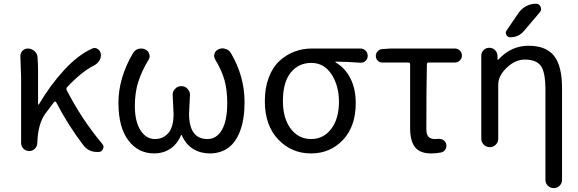

<svg xmlns="http://www.w3.org/2000/svg" viewBox="-20 -800 3060 1017"><path d="M521.5 -38.1Q528.3 -30.3 528.3 -21.5Q528.3 -16.6 525.4 -11.7Q520.5 2.9 504.9 4.9Q499 4.9 494.1 4.9Q449.2 4.9 421.9 -30.3Q341.8 -134.8 277.3 -258.8Q276.4 -261.7 272.5 -261.7Q268.6 -261.7 266.6 -259.8Q242.2 -228.5 221.7 -200.2Q180.7 -145.5 177.7 -43Q176.8 -24.4 164.6 -12.2Q152.3 0 134.8 0Q117.2 0 104.5 -12.2Q91.8 -24.4 91.8 -43V-393.6L87.9 -502.9Q87.9 -517.6 97.7 -529.3Q109.4 -543 127 -543Q146.5 -543 161.6 -530.3Q176.8 -517.6 178.7 -499Q181.6 -461.9 181.6 -416V-248Q181.6 -246.1 183.6 -246.1Q185.5 -246.1 186.5 -248Q247.1 -350.6 320.8 -430.2Q394.5 -509.8 468.8 -543Q475.6 -545.9 481.4 -545.9Q490.2 -545.9 498 -540Q512.7 -530.3 513.7 -513.7Q514.6 -510.7 514.6 -507.8Q514.6 -492.2 505.9 -478.5Q495.1 -461.9 477.5 -453.1Q411.1 -418.9 335.9 -338.9Q329.1 -332 333 -323.2Q414.1 -166 521.5 -38.1Z M796.9 12.7Q711.9 12.7 659.7 -56.6Q607.4 -126 607.4 -255.9Q607.4 -387.7 684.6 -518.6Q694.3 -535.2 712.9 -541Q720.7 -543 728.5 -543Q739.3 -543 750 -538.1Q765.6 -530.3 770.5 -513.7Q772.5 -507.8 772.5 -502Q772.5 -491.2 765.6 -481.4Q730.5 -422.9 712.4 -366.2Q694.3 -309.6 694.3 -239.3Q694.3 -156.2 724.1 -109.9Q753.9 -63.5 800.8 -63.5Q843.8 -63.5 871.6 -95.2Q899.4 -127 899.4 -198.2L894.5 -298.8Q894.5 -315.4 907.2 -329.1Q919.9 -343.8 940.4 -343.8Q960.9 -343.8 973.6 -329.1Q986.3 -315.4 986.3 -297.9L981.4 -198.2Q981.4 -63.5 1079.1 -63.5Q1127 -63.5 1155.3 -111.8Q1183.6 -160.2 1183.6 -253.9Q1183.6 -324.2 1168.9 -376Q1154.3 -427.7 1120.1 -484.4Q1114.3 -494.1 1114.3 -503.9Q1114.3 -509.8 1116.2 -515.6Q1121.1 -532.2 1137.7 -539.1Q1147.5 -543.9 1158.2 -543.9Q1166 -543.9 1173.8 -541Q1193.4 -536.1 1203.1 -518.6Q1275.4 -396.5 1275.4 -258.8Q1275.4 -169.9 1252.4 -107.9Q1229.5 -45.9 1188.5 -16.6Q1147.5 12.7 1090.8 12.7Q1042 12.7 1002.9 -11.2Q963.9 -35.2 943.4 -83Q942.4 -85 940.4 -85Q938.5 -85 938.5 -83Q918 -35.2 880.9 -11.2Q843.8 12.7 796.9 12.7Z M1627 12.7Q1524.4 12.7 1453.6 -61.5Q1382.8 -135.7 1382.8 -264.6Q1382.8 -334 1403.3 -388.7Q1423.8 -443.4 1459 -476.1Q1494.1 -508.8 1538.1 -525.9Q1582 -543 1630.9 -543H1888.7Q1905.3 -543 1916.5 -531.7Q1927.7 -520.5 1927.7 -503.9Q1927.7 -488.3 1916.5 -477.5Q1905.3 -466.8 1889.6 -467.8Q1821.3 -472.7 1758.8 -473.6Q1756.8 -473.6 1756.8 -471.7Q1756.8 -469.7 1758.8 -468.8Q1808.6 -439.5 1836.4 -384.3Q1864.3 -329.1 1864.3 -253.9Q1864.3 -130.9 1796.9 -59.1Q1729.5 12.7 1627 12.7ZM1627.9 -63.5Q1693.4 -63.5 1734.4 -117.2Q1775.4 -170.9 1775.4 -260.7Q1775.4 -346.7 1735.8 -406.7Q1696.3 -466.8 1628.9 -466.8Q1561.5 -466.8 1520 -415.5Q1478.5 -364.3 1478.5 -264.6Q1478.5 -172.9 1520 -118.2Q1561.5 -63.5 1627.9 -63.5Z M2263.7 12.7Q2204.1 12.7 2178.2 -20.5Q2152.3 -53.7 2152.3 -122.1V-459Q2152.3 -468.8 2142.6 -468.8H2004.9Q1990.2 -468.8 1980.5 -479Q1970.7 -489.3 1970.7 -503.9Q1970.7 -517.6 1980.5 -528.3Q1990.2 -539.1 2004.9 -540L2048.8 -543H2389.6Q2404.3 -543 2415.5 -532.2Q2426.8 -521.5 2426.8 -505.9Q2426.8 -490.2 2415.5 -479.5Q2404.3 -468.8 2389.6 -468.8H2251Q2241.2 -468.8 2241.2 -459Q2238.3 -339.8 2238.3 -116.2Q2238.3 -87.9 2249.5 -75.7Q2260.7 -63.5 2283.2 -63.5Q2292 -63.5 2301.8 -64.5Q2316.4 -65.4 2328.6 -57.6Q2340.8 -49.8 2343.8 -36.1Q2346.7 -20.5 2338.4 -7.8Q2330.1 4.9 2315.4 7.8Q2289.1 12.7 2263.7 12.7Z M2726.6 -731.4Q2742.2 -753.9 2766.6 -767.1Q2791 -780.3 2819.3 -780.3Q2835.9 -780.3 2843.3 -764.2Q2850.6 -748 2839.8 -735.4L2755.9 -636.7Q2727.5 -602.5 2682.6 -602.5Q2668.9 -602.5 2662.1 -615.2Q2655.3 -627.9 2664.1 -639.6ZM2779.3 -557.6Q2872.1 -557.6 2914.6 -504.4Q2957 -451.2 2957 -333V152.3Q2957 170.9 2944.3 183.6Q2931.6 196.3 2913.1 196.3Q2894.5 196.3 2881.8 183.6Q2869.1 170.9 2869.1 152.3V-323.2Q2869.1 -418 2844.7 -451.2Q2820.3 -484.4 2759.8 -484.4Q2709 -484.4 2664.1 -441.4Q2619.1 -398.4 2619.1 -352.5V-65.4Q2619.1 -46.9 2606 -33.7Q2592.8 -20.5 2574.2 -20.5Q2555.7 -20.5 2542.5 -33.7Q2529.3 -46.9 2529.3 -65.4V-503.9Q2529.3 -522.5 2541.5 -534.7Q2553.7 -546.9 2571.3 -546.9Q2589.8 -546.9 2602.1 -534.7Q2614.3 -522.5 2615.2 -504.9V-486.3Q2615.2 -484.4 2616.7 -483.9Q2618.2 -483.4 2620.1 -484.4Q2686.5 -557.6 2779.3 -557.6Z"/></svg>

Font: Gen Jyuu GothicX Regular
Style: Regular
Weight: 400
Designer: [Source Han Sans]
Ryoko NISHIZUKA  (kana & ideographs); Paul D. Hunt (Latin, Greek & Cyrillic); Wenlong ZHANG  (bopomofo
Version: Version 1.002.20150607